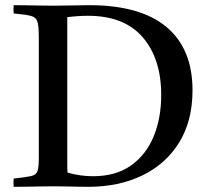

<svg xmlns="http://www.w3.org/2000/svg" viewBox="-20 -721 814 742"><path d="M188 -699Q219 -699 259 -700Q299 -701 325 -701Q522 -701 623 -617Q724 -533 724 -372Q724 -254 672.5 -170.5Q621 -87 530 -43Q439 1 321 1Q307 1 282 0.5Q257 0 231 -0.5Q205 -1 187 -1Q171 -1 142 -0.5Q113 0 83 0.5Q53 1 33 1Q31 -14 33 -31Q80 -36 100 -40.5Q120 -45 125 -60Q130 -75 130 -111V-576Q130 -618 125 -636Q120 -654 99.5 -659.5Q79 -665 33 -669Q31 -684 33 -701Q54 -701 83 -700.5Q112 -700 140.5 -699.5Q169 -699 188 -699ZM240 -655V-124Q240 -99 240 -82Q240 -65 241 -54Q289 -40 340 -40Q427 -40 485.5 -81Q544 -122 573.5 -193Q603 -264 603 -354Q603 -494 531.5 -577Q460 -660 320 -660Q295 -660 272.5 -658Q250 -656 240 -655Z"/></svg>

Font: Tiro Kannada
Style: Regular
Weight: 400
Designer: Kannada: John Hudson & Fiona Ross. Latin: John Hudson.
Foundry: Tiro Typeworks Ltd.
Version: Version 1.52